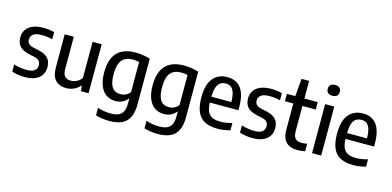

<svg xmlns="http://www.w3.org/2000/svg" viewBox="-85 -1299 4204 2059"><g transform="rotate(15 2017.0 -270.0)"><path d="M46 -12V-92Q116.5 -69.5 189 -69.5Q247 -69.5 275.2 -90.2Q303.5 -111 303.5 -150Q303.5 -182.5 287.2 -199.8Q271 -217 235 -226L166.5 -241Q97 -257.5 65.5 -294Q34 -330.5 34 -391Q34 -439 58.2 -475.5Q82.5 -512 130.8 -532.2Q179 -552.5 248.5 -552.5Q312.5 -552.5 370.5 -538V-458Q314 -473 251.5 -473Q187.5 -473 158.2 -451Q129 -429 129 -393Q129 -364 144.8 -346.5Q160.5 -329 195.5 -320.5L264.5 -305Q335 -288.5 366.8 -252.5Q398.5 -216.5 398.5 -153.5Q398.5 -103 374 -66.2Q349.5 -29.5 302.8 -9.8Q256 10 190.5 10Q113 10 46 -12Z M486 -179.5V-544H587V-185.5Q587 -129 610.5 -104.8Q634 -80.5 676.5 -80.5Q708.5 -80.5 741.5 -96.2Q774.5 -112 795.5 -143.5V-544H896.5V0H812.5L805 -58H799.5Q769.5 -24.5 731 -7.5Q692.5 9.5 649.5 9.5Q574 9.5 530 -35.2Q486 -80 486 -179.5Z M1035 208V125Q1109 148.5 1180.5 148.5Q1233.5 148.5 1267 133.8Q1300.5 119 1317 85.5Q1333.5 52 1333.5 -3.5V-55.5H1328Q1306.5 -27 1272 -10.2Q1237.5 6.5 1194.5 6.5Q1140 6.5 1096.2 -20.5Q1052.5 -47.5 1026.2 -107.5Q1000 -167.5 1000 -261Q1000 -406.5 1068 -479.2Q1136 -552 1270 -552.5Q1311.5 -552.5 1356 -545.8Q1400.5 -539 1434.5 -527.5V-20Q1434.5 68.5 1407.2 123.8Q1380 179 1325.5 204.5Q1271 230 1187.5 230Q1149.5 230 1109 224.5Q1068.5 219 1035 208ZM1333.5 -131V-464Q1296.5 -472 1262.5 -472Q1183 -472 1143 -424.5Q1103 -377 1103 -270.5Q1103 -197 1118.8 -154.8Q1134.5 -112.5 1162 -95.5Q1189.5 -78.5 1229 -78.5Q1260 -78.5 1288 -92Q1316 -105.5 1333.5 -131Z M1573 208V125Q1647 148.5 1718.5 148.5Q1771.5 148.5 1805 133.8Q1838.5 119 1855 85.5Q1871.5 52 1871.5 -3.5V-55.5H1866Q1844.5 -27 1810 -10.2Q1775.5 6.5 1732.5 6.5Q1678 6.5 1634.2 -20.5Q1590.5 -47.5 1564.2 -107.5Q1538 -167.5 1538 -261Q1538 -406.5 1606 -479.2Q1674 -552 1808 -552.5Q1849.5 -552.5 1894 -545.8Q1938.5 -539 1972.5 -527.5V-20Q1972.5 68.5 1945.2 123.8Q1918 179 1863.5 204.5Q1809 230 1725.5 230Q1687.5 230 1647 224.5Q1606.5 219 1573 208ZM1871.5 -131V-464Q1834.5 -472 1800.5 -472Q1721 -472 1681 -424.5Q1641 -377 1641 -270.5Q1641 -197 1656.8 -154.8Q1672.5 -112.5 1700 -95.5Q1727.5 -78.5 1767 -78.5Q1798 -78.5 1826 -92Q1854 -105.5 1871.5 -131Z M2496 -240H2178.5Q2180.5 -177 2198 -140Q2215.5 -103 2250.5 -87Q2285.5 -71 2343 -71Q2396.5 -71 2469 -91V-10Q2398.5 10 2330.5 10Q2243.5 10 2187.5 -18.8Q2131.5 -47.5 2103.8 -109.8Q2076 -172 2076 -272.5Q2076 -413 2133 -482.8Q2190 -552.5 2292.5 -552.5Q2392 -552.5 2444 -483Q2496 -413.5 2496 -270ZM2178.5 -305H2400Q2399 -371.5 2386 -410.2Q2373 -449 2349.8 -465.5Q2326.5 -482 2291.5 -482Q2237.5 -482 2208.8 -442Q2180 -402 2178.5 -305Z M2574.5 -12V-92Q2645 -69.5 2717.5 -69.5Q2775.5 -69.5 2803.8 -90.2Q2832 -111 2832 -150Q2832 -182.5 2815.8 -199.8Q2799.5 -217 2763.5 -226L2695 -241Q2625.5 -257.5 2594 -294Q2562.5 -330.5 2562.5 -391Q2562.5 -439 2586.8 -475.5Q2611 -512 2659.2 -532.2Q2707.5 -552.5 2777 -552.5Q2841 -552.5 2899 -538V-458Q2842.5 -473 2780 -473Q2716 -473 2686.8 -451Q2657.5 -429 2657.5 -393Q2657.5 -364 2673.2 -346.5Q2689 -329 2724 -320.5L2793 -305Q2863.5 -288.5 2895.2 -252.5Q2927 -216.5 2927 -153.5Q2927 -103 2902.5 -66.2Q2878 -29.5 2831.2 -9.8Q2784.5 10 2719 10Q2641.5 10 2574.5 -12Z M3301 -84V0Q3259.5 9.5 3219 9.5Q3134.5 9.5 3090.2 -34.2Q3046 -78 3046 -172V-462H2952.5V-544H3046L3063 -740H3147V-544H3295V-462H3147V-187Q3147 -146 3157.2 -122Q3167.5 -98 3188.2 -87.5Q3209 -77 3243 -77Q3267 -77 3301 -84Z M3377.5 0V-544H3479V0ZM3361.5 -710Q3361.5 -738.5 3378.5 -754.5Q3395.5 -770.5 3428.5 -770.5Q3461.5 -770.5 3478.5 -754.5Q3495.5 -738.5 3495.5 -710Q3495.5 -681.5 3478.5 -666Q3461.5 -650.5 3428.5 -650.5Q3395.5 -650.5 3378.5 -666Q3361.5 -681.5 3361.5 -710Z M4002 -240H3684.5Q3686.5 -177 3704 -140Q3721.5 -103 3756.5 -87Q3791.5 -71 3849 -71Q3902.5 -71 3975 -91V-10Q3904.5 10 3836.5 10Q3749.5 10 3693.5 -18.8Q3637.5 -47.5 3609.8 -109.8Q3582 -172 3582 -272.5Q3582 -413 3639 -482.8Q3696 -552.5 3798.5 -552.5Q3898 -552.5 3950 -483Q4002 -413.5 4002 -270ZM3684.5 -305H3906Q3905 -371.5 3892 -410.2Q3879 -449 3855.8 -465.5Q3832.5 -482 3797.5 -482Q3743.5 -482 3714.8 -442Q3686 -402 3684.5 -305Z"/></g></svg>

Font: Encode Sans Semi Condensed Medium
Style: Regular
Weight: 500
Width: 4
Designer: Multiple Designers
Foundry: Impallari Type
Version: Version 2.000